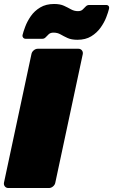

<svg xmlns="http://www.w3.org/2000/svg" viewBox="-23 -945 569 965"><path d="M19 0Q8 0 1.5 -8Q-5 -16 -3 -27L135 -673Q137 -684 146.5 -692Q156 -700 167 -700H371Q382 -700 388.5 -692Q395 -684 393 -673L255 -27Q253 -16 243.5 -8Q234 0 223 0ZM366 -745Q336 -745 316.5 -754Q297 -763 281.5 -772Q266 -781 246 -781Q231 -781 222.5 -773.5Q214 -766 207 -758Q200 -750 189 -750H105Q98 -750 93.5 -755.5Q89 -761 90 -768Q94 -785 104 -811.5Q114 -838 132 -864Q150 -890 179 -907.5Q208 -925 249 -925Q279 -925 298.5 -916Q318 -907 334 -898Q350 -889 369 -889Q384 -889 392.5 -897Q401 -905 408 -912.5Q415 -920 426 -920H510Q519 -920 523 -914.5Q527 -909 525 -901Q521 -884 511 -858Q501 -832 482.5 -806Q464 -780 435.5 -762.5Q407 -745 366 -745Z"/></svg>

Font: Rubik Black
Style: Italic
Weight: 900
Italic angle: -12°
Designer: Hubert and Fischer
Foundry: Hubert and Fischer
Version: Version 2.300;gftools[0.9.30]